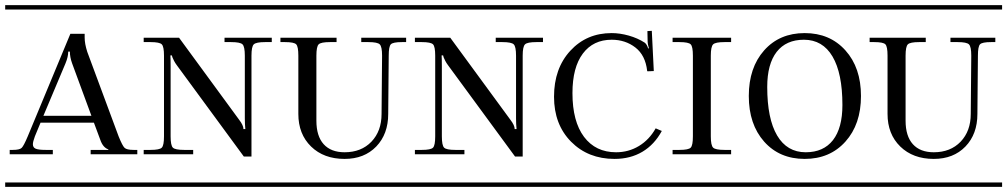

<svg xmlns="http://www.w3.org/2000/svg" viewBox="-29 -728 3924 748"><path d="M8.8 -127V-144H21Q47.4 -144 55.4 -151.9Q63.5 -159.7 79.1 -196.8L245.1 -596.2H300.8V-590.8V-582Q300.8 -557.6 311 -525.9L433.1 -196.8Q447.8 -160.2 456.3 -152.1Q464.8 -144 491.2 -144H505.9V-127H324.2V-144H393.1V-146Q372.1 -153.3 361.8 -183.1L336.9 -250H128.9L106.9 -196.8Q99.1 -175.8 99.1 -166Q99.1 -153.3 110.1 -148.7Q121.1 -144 148.9 -144H176.8V-127ZM327.1 -276.9 252 -481Q243.2 -505.4 243.2 -526.9H236.8Q236.8 -506.8 226.1 -481L140.1 -276.9ZM-8.8 -708H523.9V-690.9H-8.8ZM-8.8 -17.1H523.9V0H-8.8Z M504.9 -708H1055.7V-690.9H504.9ZM504.9 -17.1H1055.7V0H504.9ZM530.8 -581.1H668.5L902.8 -261.2Q919.4 -239.7 919.4 -225.1H926.8Q924.8 -244.6 924.8 -267.1V-511.2Q924.8 -546.4 915.8 -555.2Q906.7 -564 871.6 -564H845.7V-581.1H1029.8V-564H1003.9Q968.8 -564 959.7 -555.2Q950.7 -546.4 950.7 -511.2V-118.2H920.9L659.7 -474.1Q653.8 -481.9 649.2 -490.7Q644.5 -499.5 642.6 -504.9Q640.6 -510.3 640.6 -512.2H634.8Q635.7 -501 635.7 -470.2V-196.8Q635.7 -161.6 644.5 -152.8Q653.3 -144 688.5 -144H723.6V-127H530.8V-144H557.6Q592.8 -144 601.3 -152.8Q609.9 -161.6 609.9 -196.8V-511.2Q609.9 -546.4 601.3 -555.2Q592.8 -564 557.6 -564H530.8Z M1037.6 -708H1579.6V-690.9H1037.6ZM1037.6 -17.1H1579.6V0H1037.6ZM1063.5 -581.1H1282.2V-564H1256.3Q1221.2 -564 1212.4 -555.2Q1203.6 -546.4 1203.6 -511.2V-257.8Q1203.6 -197.8 1231.9 -166.3Q1260.3 -134.8 1313.5 -134.8Q1378.4 -134.8 1418 -176Q1457.5 -217.3 1457.5 -284.2L1459.5 -511.2Q1459.5 -546.4 1450.4 -555.2Q1441.4 -564 1406.2 -564H1378.4V-581.1H1553.2V-564H1536.6Q1502 -564 1493.7 -555.4Q1485.4 -546.9 1485.4 -511.2L1483.4 -284.2Q1483.4 -205.6 1436.8 -157.2Q1390.1 -108.9 1313.5 -108.9Q1232.4 -108.9 1182.9 -157.2Q1133.3 -205.6 1133.3 -284.2V-511.2Q1133.3 -546.4 1125 -555.2Q1116.7 -564 1081.5 -564H1063.5Z M1561.5 -708H2112.3V-690.9H1561.5ZM1561.5 -17.1H2112.3V0H1561.5ZM1587.4 -581.1H1725.1L1959.5 -261.2Q1976.1 -239.7 1976.1 -225.1H1983.4Q1981.4 -244.6 1981.4 -267.1V-511.2Q1981.4 -546.4 1972.4 -555.2Q1963.4 -564 1928.2 -564H1902.3V-581.1H2086.4V-564H2060.5Q2025.4 -564 2016.4 -555.2Q2007.3 -546.4 2007.3 -511.2V-118.2H1977.5L1716.3 -474.1Q1710.4 -481.9 1705.8 -490.7Q1701.2 -499.5 1699.2 -504.9Q1697.3 -510.3 1697.3 -512.2H1691.4Q1692.4 -501 1692.4 -470.2V-196.8Q1692.4 -161.6 1701.2 -152.8Q1710 -144 1745.1 -144H1780.3V-127H1587.4V-144H1614.3Q1649.4 -144 1658 -152.8Q1666.5 -161.6 1666.5 -196.8V-511.2Q1666.5 -546.4 1658 -555.2Q1649.4 -564 1614.3 -564H1587.4Z M2085.4 -708H2584.5V-690.9H2085.4ZM2085.4 -17.1H2584.5V0H2085.4ZM2549.3 -217.8Q2520.5 -164.6 2473.6 -136.7Q2426.8 -108.9 2365.2 -108.9Q2262.2 -108.9 2195.8 -176Q2129.4 -243.2 2129.4 -351.1Q2129.4 -461.4 2192.9 -530.3Q2256.3 -599.1 2354 -599.1Q2385.7 -599.1 2420.4 -589.4Q2455.1 -579.6 2482.4 -562Q2491.2 -555.7 2496.1 -539.1L2499 -540Q2494.1 -557.1 2494.1 -564.9L2493.2 -606.9L2510.3 -607.9L2518.1 -451.2L2493.2 -450.2L2492.2 -452.1Q2485.4 -512.7 2446.3 -543Q2407.2 -573.2 2354 -573.2Q2282.2 -573.2 2241.7 -519.3Q2201.2 -465.3 2201.2 -365.2Q2201.2 -254.9 2246.3 -194.8Q2291.5 -134.8 2371.1 -134.8Q2419.9 -134.8 2460.2 -159.2Q2500.5 -183.6 2525.4 -228Z M2565.4 -708H2862.3V-690.9H2565.4ZM2565.4 -17.1H2862.3V0H2565.4ZM2591.3 -127V-144H2618.2Q2653.3 -144 2661.9 -152.8Q2670.4 -161.6 2670.4 -196.8V-511.2Q2670.4 -546.4 2661.9 -555.2Q2653.3 -564 2618.2 -564H2591.3V-581.1H2819.3V-564H2793.5Q2758.3 -564 2749.3 -555.2Q2740.2 -546.4 2740.2 -511.2V-196.8Q2740.2 -161.6 2749.3 -152.8Q2758.3 -144 2793.5 -144H2819.3V-127Z M2844.2 -708H3369.1V-690.9H2844.2ZM2844.2 -17.1H3369.1V0H2844.2ZM3252.9 -318.8Q3252.9 -442.4 3214.4 -507.8Q3175.8 -573.2 3103 -573.2Q3033.7 -573.2 2996.8 -525.9Q2960 -478.5 2960 -389.2Q2960 -265.6 2998.5 -200.2Q3037.1 -134.8 3109.9 -134.8Q3179.2 -134.8 3216.1 -182.1Q3252.9 -229.5 3252.9 -318.8ZM2948 -176.3Q2888.2 -243.7 2888.2 -354Q2888.2 -464.4 2948 -531.7Q3007.8 -599.1 3106 -599.1Q3204.1 -599.1 3264.6 -531.7Q3325.2 -464.4 3325.2 -354Q3325.2 -243.7 3264.6 -176.3Q3204.1 -108.9 3106 -108.9Q3007.8 -108.9 2948 -176.3Z M3333 -708H3875V-690.9H3333ZM3333 -17.1H3875V0H3333ZM3358.9 -581.1H3577.6V-564H3551.8Q3516.6 -564 3507.8 -555.2Q3499 -546.4 3499 -511.2V-257.8Q3499 -197.8 3527.3 -166.3Q3555.7 -134.8 3608.9 -134.8Q3673.8 -134.8 3713.4 -176Q3752.9 -217.3 3752.9 -284.2L3754.9 -511.2Q3754.9 -546.4 3745.8 -555.2Q3736.8 -564 3701.7 -564H3673.8V-581.1H3848.6V-564H3832Q3797.4 -564 3789.1 -555.4Q3780.8 -546.9 3780.8 -511.2L3778.8 -284.2Q3778.8 -205.6 3732.2 -157.2Q3685.5 -108.9 3608.9 -108.9Q3527.8 -108.9 3478.3 -157.2Q3428.7 -205.6 3428.7 -284.2V-511.2Q3428.7 -546.4 3420.4 -555.2Q3412.1 -564 3377 -564H3358.9Z"/></svg>

Font: FoglihtenFr01
Style: Regular
Weight: 500
Version: Version 0.68